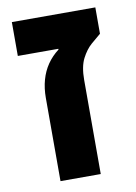

<svg xmlns="http://www.w3.org/2000/svg" viewBox="-73 -651 495 700"><g transform="rotate(-10 174.5 -301.0)"><path d="M94.1 0V-307.7Q94.1 -343.9 102.7 -374.4Q111.2 -404.9 128.2 -429.8Q145.3 -454.7 170.1 -473.5V-476.5H20.1V-601.8H329.1V-504.2Q313.2 -491.3 293.2 -473.8Q273.2 -456.3 258.1 -426.8Q243.1 -397.3 243.1 -348.2V0Z"/></g></svg>

Font: Noto Sans Hebrew
Style: Regular
Weight: 400
Designer: Monotype Design Team
Foundry: Monotype Imaging Inc.
Version: Version 2.003;January 10, 2023;FontCreator 14.0.0.2877 64-bi